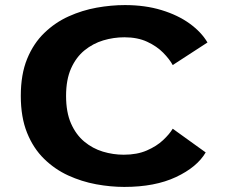

<svg xmlns="http://www.w3.org/2000/svg" viewBox="-20 -726 915 757"><path d="M470 11Q416 11 359 0.5Q302 -10 249 -34.2Q196 -58.5 153.8 -99.8Q111.5 -141 86.8 -202.2Q62 -263.5 62 -348Q62 -433 87 -494Q112 -555 154.8 -596.2Q197.5 -637.5 250.8 -661.5Q304 -685.5 361.2 -695.8Q418.5 -706 472.5 -706Q552 -706 616.8 -686.2Q681.5 -666.5 727.8 -633Q774 -599.5 798 -558.5L661 -469.5Q648.5 -492.5 623.5 -518Q598.5 -543.5 560.5 -561.2Q522.5 -579 470.5 -579Q428 -579 387.2 -566.8Q346.5 -554.5 313.2 -527.5Q280 -500.5 260.2 -456.2Q240.5 -412 240.5 -348Q240.5 -283.5 260 -239.2Q279.5 -195 312.2 -167.8Q345 -140.5 385.5 -128.2Q426 -116 468 -116Q520.5 -116 559 -132.8Q597.5 -149.5 623 -173.5Q648.5 -197.5 661 -218.5L791 -125Q757 -67 674 -28Q591 11 470 11Z"/></svg>

Font: Trispace SemiExpanded
Style: Bold
Weight: 700
Width: 6
Designer: Tyler Finck
Foundry: Etcetera Type Company
Version: Version 1.210; ttfautohint (v1.8.3)